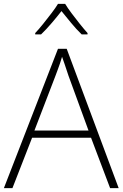

<svg xmlns="http://www.w3.org/2000/svg" viewBox="-20 -967 630 987"><path d="M546 0 448 -259H145L44 0H0L278 -716H323L590 0ZM332 -578Q328 -590 323 -605Q318 -620 312 -638Q306 -656 299 -675Q294 -659 288.5 -641.5Q283 -624 276.5 -608Q270 -592 265 -577L157 -296H435ZM315 -947Q327 -927 347.5 -899.5Q368 -872 390 -844.5Q412 -817 430 -797V-790H400Q372 -817 345 -850Q318 -883 296 -910Q275 -883 247 -850Q219 -817 191 -790H161V-797Q180 -817 202 -844.5Q224 -872 245 -899.5Q266 -927 278 -947Z"/></svg>

Font: Noto Sans Hebrew Thin ExtraLight
Style: Regular
Weight: 250
Version: Version 3.001